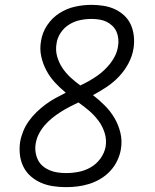

<svg xmlns="http://www.w3.org/2000/svg" viewBox="-20 -763 640 791"><path d="M252 8Q225 8 198.5 4Q172 0 149 -10Q126 -20 107 -36.5Q88 -53 76.5 -76Q65 -99 62 -125.5Q59 -152 63 -179Q67 -201 76 -223Q85 -245 99 -264.5Q113 -284 130.5 -301Q148 -318 167.5 -332.5Q187 -347 208 -358.5Q229 -370 251 -381Q227 -401 206.5 -423Q186 -445 171.5 -472Q157 -499 150 -530Q143 -561 149 -594Q154 -628 174 -658.5Q194 -689 224.5 -708.5Q255 -728 289 -735.5Q323 -743 357 -743Q382 -743 407 -739Q432 -735 453.5 -725Q475 -715 492.5 -698.5Q510 -682 519.5 -660Q529 -638 531.5 -613Q534 -588 530 -563Q525 -532 509.5 -502.5Q494 -473 471 -448.5Q448 -424 420.5 -405.5Q393 -387 363 -371Q389 -351 412 -328Q435 -305 451.5 -277Q468 -249 476 -216Q484 -183 478 -148Q474 -124 463 -101Q452 -78 434.5 -59Q417 -40 394.5 -26.5Q372 -13 348 -5.5Q324 2 300 5Q276 8 252 8ZM311 -411Q328 -419 345 -428.5Q362 -438 378 -449Q394 -460 408.5 -473.5Q423 -487 435 -502.5Q447 -518 455 -535Q463 -552 466 -571Q469 -586 467.5 -602Q466 -618 460 -632Q454 -646 443 -656.5Q432 -667 418.5 -673.5Q405 -680 389 -682.5Q373 -685 357 -685Q357 -685 357 -685Q357 -685 357 -685Q333 -685 309.5 -680Q286 -675 265 -662Q244 -649 230 -628Q216 -607 213 -584Q208 -556 215.5 -530Q223 -504 237.5 -482.5Q252 -461 271 -443.5Q290 -426 311 -411ZM252 -50Q278 -50 304 -55Q330 -60 353.5 -73.5Q377 -87 393.5 -109.5Q410 -132 415 -158Q420 -188 411 -216Q402 -244 385 -266.5Q368 -289 347 -307Q326 -325 303 -341Q284 -332 265 -322Q246 -312 228 -300.5Q210 -289 193.5 -275.5Q177 -262 163 -245.5Q149 -229 139.5 -210Q130 -191 127 -171Q124 -154 126.5 -136.5Q129 -119 136.5 -104Q144 -89 156.5 -78.5Q169 -68 184.5 -61.5Q200 -55 217.5 -52.5Q235 -50 252 -50Z"/></svg>

Font: Iosevka Curly Slab LtEx
Style: Italic
Weight: 300
Width: 7
Italic angle: -9°
Monospace: yes
Designer: Belleve Invis
Foundry: Belleve Invis
Version: Version 11.1.0; ttfautohint (v1.8.3)